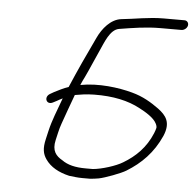

<svg xmlns="http://www.w3.org/2000/svg" viewBox="-47 -688 706 697"><g transform="rotate(5 306.0 -339.5)"><path d="M224.6 -336C246.2 -339.5 264.6 -343.1 294.3 -343.5C364.3 -344.5 419.5 -332.1 462.3 -309C485.7 -296.9 516 -278.8 525.8 -259C529.1 -253 530.5 -247.7 530.1 -243C528.7 -237 526.5 -230.3 523.5 -223C501.2 -169.1 464.7 -134.1 420.9 -108C396.3 -92.7 344.8 -76.6 313.1 -74H287.1C249 -74 220.9 -80.9 200.2 -96C176.7 -109.2 160.4 -127.3 169.6 -167L176.3 -196C178.7 -206.7 181.9 -217.7 185.9 -229C198.1 -264.1 211.4 -300 224.6 -336ZM611.7 -622.5C613.9 -632.1 607.5 -641 598 -641H522C467 -641 417.5 -629.8 368.3 -625C330.5 -620.4 301 -584.3 285 -550C255.8 -489.2 226.3 -425.5 199.8 -363C182.4 -357.6 161.4 -346.5 148.5 -340L134.6 -332C112.5 -319.2 124.3 -290.2 147.7 -302L161.3 -309C166.8 -312.3 173.6 -316 181.9 -320C181.4 -318 180.5 -315.7 179.3 -313C165.2 -273.5 150 -238.2 140.5 -197L133.6 -167C125.6 -132.6 129.5 -113 142.7 -94C161 -67.5 191.1 -51 229.7 -42L251.6 -39.5C260.4 -38.5 269.4 -38 278.8 -38H305.8C315.9 -38.7 326.6 -40 337.7 -42C359.6 -46.2 417.6 -67.9 435.2 -79C487.6 -111.1 529.9 -153.2 557.9 -216C579.9 -267.2 558.9 -291.5 530.3 -313C502.4 -333.3 471.2 -352.3 430.8 -363C381.5 -376.5 307.4 -386.6 241.3 -374C245.8 -384.7 250.4 -394.7 255.3 -404C270.3 -435.2 284.9 -471 299.5 -502.5C314.4 -534.6 330.7 -583.7 364 -589C412 -596.7 459.9 -605 513.7 -605H589.7C599.2 -605 609.5 -612.8 611.7 -622.5Z"/></g></svg>

Font: HoneyBee
Style: LitIt
Weight: 300
Foundry: Cannot Into Space Fonts
Version: Version 0.89